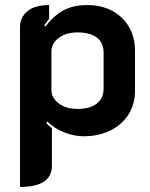

<svg xmlns="http://www.w3.org/2000/svg" viewBox="-20 -529 594 758"><path d="M59 -423Q59 -460 88 -484.5Q117 -509 174 -509V-455Q157 -432 155 -428L159 -424Q191 -466 229.5 -487.5Q268 -509 325 -509Q380 -509 422.5 -486.5Q465 -464 489 -423Q513 -382 513 -329V-171Q513 -117 486.5 -76Q460 -35 414 -13Q368 9 310 9Q273 9 233.5 -6.5Q194 -22 167 -49L163 -44Q170 -34 185 -23V125Q185 209 59 209ZM389 -179V-321Q389 -360 362.5 -380.5Q336 -401 286 -401Q241 -401 212 -379.5Q183 -358 183 -326V-174Q183 -143 211.5 -121Q240 -99 286 -99Q335 -99 362 -120Q389 -141 389 -179Z"/></svg>

Font: K2D
Style: Bold
Weight: 700
Designer: Katatrad Aksorn Co.,Ltd.
Foundry: Cadson Demak Co.,Ltd.
Version: Version 1.000; ttfautohint (v1.6)